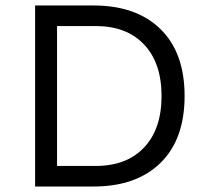

<svg xmlns="http://www.w3.org/2000/svg" viewBox="-20 -680 761 700"><path d="M321 -660Q477 -660 565 -574Q653 -488 653 -330Q653 -172 565 -86Q477 0 321 0H108V-660ZM329 -75Q442 -75 505.5 -142.5Q569 -210 569 -330Q569 -450 505.5 -517.5Q442 -585 329 -585H188V-75Z"/></svg>

Font: Elaine Sans
Style: Regular
Weight: 400
Designer: Wei Huang
Foundry: Wei Huang
Version: Version 2.001;December 24, 2019;FontCreator 12.0.0.2547 64-b